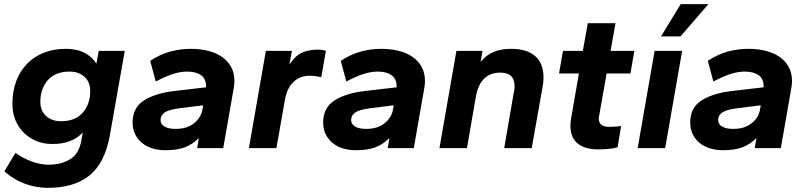

<svg xmlns="http://www.w3.org/2000/svg" viewBox="-20 -716 3898 928"><path d="M233 -20Q191 -20 156 -34.5Q121 -49 95 -74.5Q69 -100 54.5 -135.5Q40 -171 40 -213Q40 -276 59 -325.5Q78 -375 112.5 -409.5Q147 -444 194 -462Q241 -480 298 -480Q352 -480 389 -460.5Q426 -441 446 -408L457 -470H583L511 -62Q487 72 412.5 132Q338 192 211 192Q154 192 99 171.5Q44 151 1 112L55 23Q94 51 136 65.5Q178 80 216 80Q276 80 319 53.5Q362 27 373 -36L380 -76Q330 -20 233 -20ZM275 -130Q343 -130 379.5 -171Q416 -212 416 -276Q416 -320 388 -345Q360 -370 316 -370Q248 -370 211.5 -329Q175 -288 175 -224Q175 -180 203 -155Q231 -130 275 -130Z M779 10Q745 10 716 1Q687 -8 666 -25.5Q645 -43 633 -67.5Q621 -92 621 -124Q621 -195 675 -230Q729 -265 821 -276L976 -294V-297Q976 -336 951 -353Q926 -370 885 -370Q852 -370 816 -358.5Q780 -347 733 -322L706 -422Q755 -454 803.5 -467Q852 -480 903 -480Q945 -480 983 -471Q1021 -462 1050 -443Q1079 -424 1096 -394.5Q1113 -365 1113 -324Q1113 -315 1112 -305.5Q1111 -296 1109 -286L1059 0H933L941 -49Q912 -19 874.5 -4.5Q837 10 779 10ZM829 -93Q884 -93 918 -120.5Q952 -148 958 -185L962 -207L849 -193Q795 -186 775.5 -172Q756 -158 756 -136Q756 -116 775 -104.5Q794 -93 829 -93Z M1183 0 1265 -470H1391L1379 -404Q1406 -446 1438.5 -461Q1471 -476 1515 -476Q1526 -476 1537 -474.5Q1548 -473 1555 -470L1533 -343Q1519 -346 1505 -348Q1491 -350 1477 -350Q1432 -350 1400 -321.5Q1368 -293 1357 -233L1316 0Z M1700 10Q1666 10 1637 1Q1608 -8 1587 -25.5Q1566 -43 1554 -67.5Q1542 -92 1542 -124Q1542 -195 1596 -230Q1650 -265 1742 -276L1897 -294V-297Q1897 -336 1872 -353Q1847 -370 1806 -370Q1773 -370 1737 -358.5Q1701 -347 1654 -322L1627 -422Q1676 -454 1724.5 -467Q1773 -480 1824 -480Q1866 -480 1904 -471Q1942 -462 1971 -443Q2000 -424 2017 -394.5Q2034 -365 2034 -324Q2034 -315 2033 -305.5Q2032 -296 2030 -286L1980 0H1854L1862 -49Q1833 -19 1795.5 -4.5Q1758 10 1700 10ZM1750 -93Q1805 -93 1839 -120.5Q1873 -148 1879 -185L1883 -207L1770 -193Q1716 -186 1696.5 -172Q1677 -158 1677 -136Q1677 -116 1696 -104.5Q1715 -93 1750 -93Z M2417 0 2464 -273Q2466 -280 2466.5 -287.5Q2467 -295 2467 -300Q2467 -365 2398 -365Q2301 -365 2280 -249L2237 0H2104L2186 -470H2312L2303 -417Q2329 -449 2364.5 -464.5Q2400 -480 2453 -480Q2525 -480 2566 -445.5Q2607 -411 2607 -340Q2607 -321 2602 -293L2550 0Z M2870 6Q2807 6 2772 -22.5Q2737 -51 2737 -108Q2737 -130 2741 -147L2778 -361H2682L2701 -470H2797L2821 -604H2955L2931 -470H3046L3027 -361H2912L2876 -157Q2874 -149 2874 -143Q2874 -103 2925 -103Q2938 -103 2954.5 -104Q2971 -105 2982 -107L2965 -4Q2948 1 2923.5 3.5Q2899 6 2870 6Z M3062 0 3144 -470H3277L3195 0ZM3175 -540 3270 -696H3404L3269 -540Z M3474 10Q3440 10 3411 1Q3382 -8 3361 -25.5Q3340 -43 3328 -67.5Q3316 -92 3316 -124Q3316 -195 3370 -230Q3424 -265 3516 -276L3671 -294V-297Q3671 -336 3646 -353Q3621 -370 3580 -370Q3547 -370 3511 -358.5Q3475 -347 3428 -322L3401 -422Q3450 -454 3498.5 -467Q3547 -480 3598 -480Q3640 -480 3678 -471Q3716 -462 3745 -443Q3774 -424 3791 -394.5Q3808 -365 3808 -324Q3808 -315 3807 -305.5Q3806 -296 3804 -286L3754 0H3628L3636 -49Q3607 -19 3569.5 -4.5Q3532 10 3474 10ZM3524 -93Q3579 -93 3613 -120.5Q3647 -148 3653 -185L3657 -207L3544 -193Q3490 -186 3470.5 -172Q3451 -158 3451 -136Q3451 -116 3470 -104.5Q3489 -93 3524 -93Z"/></svg>

Font: Celebes
Style: Bold Italic
Weight: 700
Italic angle: -10°
Designer: Anugrah Pasau
Foundry: Lafontype
Version: Version 1.000; ttfautohint (v1.8.4)